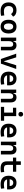

<svg xmlns="http://www.w3.org/2000/svg" viewBox="2822 -3613 801 6485"><g transform="rotate(90 3222.5 -370.5)"><path d="M349.1 9.8Q211.4 9.8 136.5 -59.8Q61.5 -129.4 61.5 -259.8Q61.5 -386.7 130.9 -457Q200.2 -527.3 329.1 -527.3Q407.7 -527.3 463.4 -497.6Q519 -467.8 543 -412.6L453.6 -342.8Q432.1 -377.4 398.7 -396.2Q365.2 -415 325.2 -415Q258.8 -415 221.7 -376Q184.6 -336.9 184.6 -264.6Q184.6 -185.5 230.5 -144Q276.4 -102.5 360.8 -102.5Q396.5 -102.5 431.9 -106Q467.3 -109.4 501 -115.2L513.7 -4.9Q473.6 3.9 431.6 6.8Q389.6 9.8 349.1 9.8Z M878.9 9.8Q768.6 9.8 708 -60.5Q647.5 -130.9 647.5 -258.8Q647.5 -387.2 708 -457.3Q768.6 -527.3 878.9 -527.3Q989.3 -527.3 1049.8 -457.3Q1110.4 -387.2 1110.4 -258.8Q1110.4 -130.9 1049.8 -60.5Q989.3 9.8 878.9 9.8ZM878.9 -102.5Q930.2 -102.5 958.3 -143.3Q986.3 -184.1 986.3 -258.8Q986.3 -334 958.3 -374.5Q930.2 -415 878.9 -415Q827.6 -415 799.6 -374.5Q771.5 -334 771.5 -258.8Q771.5 -184.1 799.6 -143.3Q827.6 -102.5 878.9 -102.5Z M1560.1 0V-317.4Q1560.1 -364.3 1538.8 -389.6Q1517.6 -415 1478.5 -415Q1369.6 -415 1369.6 -271.5V0H1249V-517.6H1357.4L1367.7 -423.8H1381.3Q1387.7 -476.1 1418 -501.7Q1448.2 -527.3 1508.8 -527.3Q1590.8 -527.3 1635.7 -477.5Q1680.7 -427.7 1680.7 -336.9V0Z M1972.2 0 1792 -517.6H1917L2046.4 -105H2055.2L2184.6 -517.6H2309.6L2129.4 0Z M2679.2 9.8Q2545.4 9.8 2472.9 -59.8Q2400.4 -129.4 2400.4 -259.8Q2400.4 -386.7 2462.2 -457Q2523.9 -527.3 2636.2 -527.3Q2744.6 -527.3 2804 -462.9Q2863.3 -398.4 2863.3 -275.9Q2863.3 -240.7 2860.4 -209H2523.4Q2552.7 -101.6 2690.9 -101.6Q2725.1 -101.6 2758.1 -105.2Q2791 -108.9 2825.2 -115.2L2837.9 -3.9Q2789.6 4.9 2749.8 7.3Q2710 9.8 2679.2 9.8ZM2518.1 -295.9H2748Q2748 -355.5 2718.8 -387Q2689.5 -418.5 2637.2 -418.5Q2586.4 -418.5 2555.7 -386.7Q2524.9 -355 2518.1 -295.9Z M3317.9 0V-317.4Q3317.9 -364.3 3296.6 -389.6Q3275.4 -415 3236.3 -415Q3127.4 -415 3127.4 -271.5V0H3006.8V-517.6H3115.2L3125.5 -423.8H3139.2Q3145.5 -476.1 3175.8 -501.7Q3206.1 -527.3 3266.6 -527.3Q3348.6 -527.3 3393.6 -477.5Q3438.5 -427.7 3438.5 -336.9V0Z M3588.9 0V-109.4H3782.7V-408.2H3618.2V-517.6H3902.8V-109.4H4058.6V0ZM3837.9 -592.3Q3803.2 -592.3 3780.8 -614.7Q3758.3 -637.2 3758.3 -671.9Q3758.3 -706.5 3780.8 -729Q3803.2 -751.5 3837.9 -751.5Q3872.6 -751.5 3895 -729Q3917.5 -706.5 3917.5 -671.9Q3917.5 -637.2 3895 -614.7Q3872.6 -592.3 3837.9 -592.3Z M4437 9.8Q4303.2 9.8 4230.7 -59.8Q4158.2 -129.4 4158.2 -259.8Q4158.2 -386.7 4220 -457Q4281.7 -527.3 4394 -527.3Q4502.4 -527.3 4561.8 -462.9Q4621.1 -398.4 4621.1 -275.9Q4621.1 -240.7 4618.2 -209H4281.2Q4310.5 -101.6 4448.7 -101.6Q4482.9 -101.6 4515.9 -105.2Q4548.8 -108.9 4583 -115.2L4595.7 -3.9Q4547.4 4.9 4507.6 7.3Q4467.8 9.8 4437 9.8ZM4275.9 -295.9H4505.9Q4505.9 -355.5 4476.6 -387Q4447.3 -418.5 4395 -418.5Q4344.2 -418.5 4313.5 -386.7Q4282.7 -355 4275.9 -295.9Z M5075.7 0V-317.4Q5075.7 -364.3 5054.4 -389.6Q5033.2 -415 4994.1 -415Q4885.3 -415 4885.3 -271.5V0H4764.6V-517.6H4873L4883.3 -423.8H4897Q4903.3 -476.1 4933.6 -501.7Q4963.9 -527.3 5024.4 -527.3Q5106.4 -527.3 5151.4 -477.5Q5196.3 -427.7 5196.3 -336.9V0Z M5669.9 9.8Q5542 9.8 5485.6 -42Q5429.2 -93.8 5429.2 -207.5V-408.2H5302.7V-517.6H5429.2V-673.8H5549.3V-517.6H5781.2V-408.2H5549.3V-217.3Q5549.3 -156.7 5579.8 -129.6Q5610.4 -102.5 5679.7 -102.5Q5702.6 -102.5 5729 -105.2Q5755.4 -107.9 5789.1 -112.3L5800.8 -2Q5768.1 3.9 5736.8 6.8Q5705.6 9.8 5669.9 9.8Z M6194.8 9.8Q6061 9.8 5988.5 -59.8Q5916 -129.4 5916 -259.8Q5916 -386.7 5977.8 -457Q6039.6 -527.3 6151.9 -527.3Q6260.3 -527.3 6319.6 -462.9Q6378.9 -398.4 6378.9 -275.9Q6378.9 -240.7 6376 -209H6039.1Q6068.4 -101.6 6206.5 -101.6Q6240.7 -101.6 6273.7 -105.2Q6306.6 -108.9 6340.8 -115.2L6353.5 -3.9Q6305.2 4.9 6265.4 7.3Q6225.6 9.8 6194.8 9.8ZM6033.7 -295.9H6263.7Q6263.7 -355.5 6234.4 -387Q6205.1 -418.5 6152.8 -418.5Q6102.1 -418.5 6071.3 -386.7Q6040.5 -355 6033.7 -295.9Z"/></g></svg>

Font: CaskaydiaCove NFP SemiBold
Style: Regular
Weight: 600
Designer: Aaron Bell
Foundry: Saja Typeworks
Version: Version 2111.001; VTT 6.35;Nerd Fonts 3.1.1